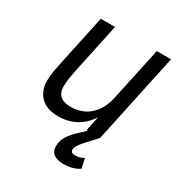

<svg xmlns="http://www.w3.org/2000/svg" viewBox="-174 -652 923 983"><g transform="rotate(30 288.0 -160.0)"><path d="M195 12Q130 12 93.5 -23.5Q57 -59 57 -118Q57 -147 63 -180Q69 -213 75 -240L137 -530H221L157 -230Q152 -205 148.5 -181.5Q145 -158 145 -133Q145 -99 166 -80.5Q187 -62 227 -62Q295 -62 340 -102.5Q385 -143 400 -214L468 -530H552L439 0H359L377 -86Q313 12 195 12ZM342 210Q306 210 285 195.5Q264 181 264 150Q264 114 284.5 84.5Q305 55 342 22L386 -18L439 0L384 60Q346 101 346 122Q346 142 370 142Q400 142 423 128L435 184Q422 195 397 202.5Q372 210 342 210Z"/></g></svg>

Font: Geist Regular
Style: Italic
Weight: 400
Italic angle: -12°
Designer: Basement.studio, Andrés Briganti, Mateo Zaragoza
Foundry: Basement.studio, Vercel, Andrés Briganti, Guido Ferreyra, Mateo Zaragoza
Version: Version 1.500; ttfautohint (v1.8.4.7-5d5b)